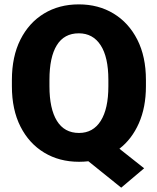

<svg xmlns="http://www.w3.org/2000/svg" viewBox="-20 -741 730 891"><path d="M657.2 -369.6V-340.8Q657.2 -243.2 624.5 -169.2Q591.8 -95.2 534.2 -50.8L648.9 40L542.5 129.9L390.1 7.3Q369.1 9.8 346.7 9.8Q255.4 9.8 185.1 -32.7Q114.7 -75.2 75 -153.6Q35.2 -231.9 35.2 -340.8V-369.6Q35.2 -478.5 74.7 -557.1Q114.3 -635.7 184.3 -678.2Q254.4 -720.7 345.7 -720.7Q436.5 -720.7 506.8 -678.2Q577.1 -635.7 617.2 -557.1Q657.2 -478.5 657.2 -369.6ZM482.9 -340.8V-370.6Q482.9 -476.1 447 -531.2Q411.1 -586.4 345.7 -586.4Q277.8 -586.4 243.7 -531.2Q209.5 -476.1 209.5 -370.6V-340.8Q209.5 -236.3 244.1 -180.2Q278.8 -124 346.7 -124Q412.1 -124 447.5 -180.2Q482.9 -236.3 482.9 -340.8Z"/></svg>

Font: Vazirmatn RD Black
Style: Regular
Weight: 900
Designer: Saber Rastikerdar
Foundry: Saber Rastikerdar
Version: Version 32.102